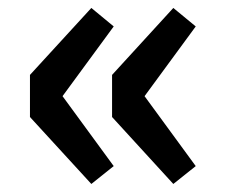

<svg xmlns="http://www.w3.org/2000/svg" viewBox="-20 -525 569 478"><path d="M207.4 -67 54.6 -233.7V-338.5L207.4 -505.2L263.1 -459.2L135.7 -285.6L263.1 -111.5ZM411.5 -67 259 -233.7V-338.5L411.5 -505.2L467.3 -459.2L339.9 -285.6L467.3 -111.5Z"/></svg>

Font: Noto Sans JP
Style: Regular
Weight: 100
Designer: Ryoko NISHIZUKA 西塚涼子 (kana, bopomofo & ideographs); Paul D. Hunt (Latin, Greek & Cyrillic); Sandoll Communications 산돌커뮤니
Foundry: Adobe
Version: Version 2.004;hotconv 1.0.118;makeotfexe 2.5.65603